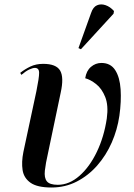

<svg xmlns="http://www.w3.org/2000/svg" viewBox="-20 -824 597 854"><path d="M209 10Q146 10 116 -11Q86 -32 80.5 -67.5Q75 -103 84 -148L142 -419Q154 -478 154 -500Q154 -522 135 -522Q126 -522 110.5 -515Q95 -508 75 -491L70 -500Q90 -516 115 -528Q140 -540 172 -540Q230 -540 247.5 -510Q265 -480 250 -412L194 -145Q183 -97 179.5 -65Q176 -33 188.5 -17.5Q201 -2 237 -2Q288 -2 333.5 -42Q379 -82 411 -149Q443 -216 455 -297Q463 -355 448 -392.5Q433 -430 407.5 -450Q382 -470 359 -476Q364 -509 384.5 -526.5Q405 -544 431 -544Q472 -544 492.5 -512Q513 -480 516.5 -426.5Q520 -373 511 -309Q502 -247 477 -190Q452 -133 412.5 -88Q373 -43 321.5 -16.5Q270 10 209 10ZM340 -605 329 -610 385 -766Q394 -793 411.5 -800.5Q429 -808 449.5 -801Q470 -794 487 -775L485 -763Z"/></svg>

Font: Noto Serif Display Medium
Style: Italic
Weight: 500
Italic angle: -12°
Designer: Monotype Design Team
Foundry: Monotype Imaging Inc.
Version: Version 2.009